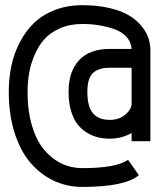

<svg xmlns="http://www.w3.org/2000/svg" viewBox="-20 -716 640 748"><path d="M407.7 -452.1Q363.8 -452.1 342 -431.4Q320.3 -410.6 320.3 -358.4Q320.3 -300.8 342 -274.9Q363.8 -249 407.7 -249Q444.8 -249 468.8 -269.8Q492.7 -290.5 492.7 -312V-452.1ZM300.8 12.2Q240.7 12.2 189 -12.2Q137.2 -36.6 98.1 -82.5Q59.1 -128.4 36.6 -199.2Q14.2 -270 14.2 -357.4Q14.2 -410.6 24.4 -459.5Q34.7 -508.3 57.4 -551.8Q80.1 -595.2 113 -627Q146 -658.7 194.1 -677.2Q242.2 -695.8 300.8 -695.8Q357.9 -695.8 403.8 -685.3Q449.7 -674.8 479 -658Q508.3 -641.1 528.1 -618.4Q547.9 -595.7 556.4 -572.8Q564.9 -549.8 565.9 -525.4V-166H492.7V-197.8Q454.1 -175.8 407.7 -175.8Q383.8 -175.8 362.1 -180.9Q340.3 -186 318.8 -199Q297.4 -211.9 281.7 -232.2Q266.1 -252.4 256.6 -284.7Q247.1 -316.9 247.1 -358.4Q247.1 -437.5 288.1 -481.4Q329.1 -525.4 407.7 -525.4H492.7Q490.7 -553.2 471.9 -573.2Q453.1 -593.3 423.3 -603.3Q393.6 -613.3 363.3 -617.9Q333 -622.6 300.8 -622.6Q251.5 -622.6 213.1 -605.5Q174.8 -588.4 151.6 -561.8Q128.4 -535.2 113.5 -499Q98.6 -462.9 93 -428.5Q87.4 -394 87.4 -357.4Q87.4 -283.7 104.7 -225.8Q122.1 -168 151.9 -132.6Q181.6 -97.2 219.5 -79.1Q257.3 -61 300.8 -61Q432.6 -61 479 -93.3L521 -33.7Q467.3 12.2 300.8 12.2Z"/></svg>

Font: Anka/Coder
Style: Regular
Weight: 400
Monospace: yes
Version: Version 001.100